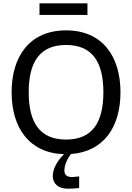

<svg xmlns="http://www.w3.org/2000/svg" viewBox="-20 -917 794 1157"><path d="M378 -646C538 -646 603 -541 603 -361C603 -181 538 -76 378 -76C218 -76 153 -181 153 -361C153 -541 218 -646 378 -646ZM457 146 417 150C384 150 368 139 368 109C368 73 390 33 408 11C606 -3 706 -153 706 -361C706 -579 596 -734 378 -734C160 -734 50 -579 50 -361C50 -147 156 6 366 12L359 19C337 41 298 92 298 143C298 190 331 220 388 220C398 220 436 219 457 216ZM507 -897H218V-827H507Z"/></svg>

Font: Perun
Style: Regular
Weight: 400
Foundry: Copyright (c) Stefan Peev, Context Ltd, 2016
Version: Version 1.089